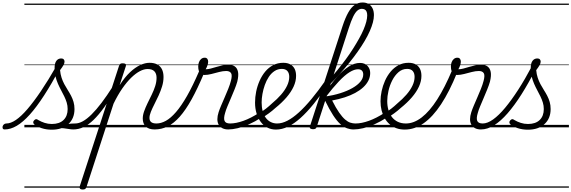

<svg xmlns="http://www.w3.org/2000/svg" viewBox="-196 -1024 4595 1544"><path d="M-159 17Q-170 17 -173.5 9.5Q-177 2 -175 -7Q-173 -16 -165 -23.5Q-157 -31 -145 -31Q-110 -31 -68 -59.5Q-26 -88 24 -146Q74 -204 132.5 -290.5Q191 -377 258 -494L288 -478Q219 -350 158.5 -256.5Q98 -163 43.5 -102.5Q-11 -42 -61 -12.5Q-111 17 -159 17ZM394 17Q377 17 358 13.5Q339 10 316 7.5Q293 5 263 7L290 -16Q319 -22 340 -25.5Q361 -29 378 -30Q395 -31 408 -31Q417 -31 421 -23.5Q425 -16 423 -7Q421 2 413.5 9.5Q406 17 394 17ZM220 19Q176 19 138.5 6.5Q101 -6 79 -24Q71 -32 71 -40.5Q71 -49 79 -57Q88 -66 95 -66Q102 -66 113 -58Q135 -45 162.5 -36Q190 -27 221 -27Q282 -27 315 -59Q348 -91 348 -147Q348 -174 340.5 -199Q333 -224 321 -248.5Q309 -273 295.5 -298Q282 -323 270 -350.5Q258 -378 250.5 -409Q243 -440 243 -476Q243 -516 257.5 -535Q272 -554 296 -554Q310 -554 316.5 -546.5Q323 -539 323 -529Q323 -516 314.5 -500.5Q306 -485 287 -460Q290 -427 299 -399.5Q308 -372 321 -347.5Q334 -323 348.5 -300.5Q363 -278 375.5 -254Q388 -230 395.5 -204Q403 -178 403 -147Q403 -71 353.5 -26Q304 19 220 19ZM0 475H550V485H0ZM0 -20H550V0H0ZM0 -505H550V-500H0ZM0 -995H550V-985H0Z M393 17Q382 17 377.5 9.5Q373 2 374.5 -7Q376 -16 384.5 -23.5Q393 -31 408 -31Q438 -31 470.5 -49Q503 -67 540.5 -104Q578 -141 620.5 -197Q663 -253 712 -330Q719 -341 728 -339.5Q737 -338 742 -330Q747 -322 741 -312Q688 -225 642.5 -162Q597 -99 556 -59.5Q515 -20 475 -1.5Q435 17 393 17ZM550 475V485ZM550 -20V0ZM550 -505V-500ZM550 -995V-985Z M468 500Q454 500 448 493.5Q442 487 445 475L761 -494Q765 -506 771 -510.5Q777 -515 790 -515Q807 -515 813.5 -509.5Q820 -504 816 -492L766 -339Q808 -404 849.5 -443Q891 -482 931 -500.5Q971 -519 1006 -519Q1044 -519 1069 -505.5Q1094 -492 1106.5 -466.5Q1119 -441 1119 -405Q1119 -367 1107.5 -329.5Q1096 -292 1079.5 -256Q1063 -220 1046 -187Q1029 -154 1017.5 -125.5Q1006 -97 1006 -76Q1006 -53 1020 -42Q1034 -31 1062 -31Q1071 -31 1075 -23.5Q1079 -16 1077 -7Q1075 2 1068 9.5Q1061 17 1048 17Q1000 17 976 -6.5Q952 -30 952 -71Q952 -98 963 -129Q974 -160 990.5 -194Q1007 -228 1024 -262.5Q1041 -297 1052 -331.5Q1063 -366 1063 -399Q1063 -432 1045.5 -450.5Q1028 -469 991 -469Q962 -469 928.5 -451.5Q895 -434 859 -399Q823 -364 787 -312Q751 -260 717 -190L499 481Q495 491 489 495.5Q483 500 468 500ZM550 475H1204V485H550ZM550 -20H1204V0H550ZM550 -505H1204V-500H550ZM550 -995H1204V-985H550Z M1047 17Q1035 17 1031 9.5Q1027 2 1030 -7Q1033 -16 1041 -23.5Q1049 -31 1062 -31Q1099 -31 1138 -52.5Q1177 -74 1219.5 -123Q1262 -172 1308 -252.5Q1354 -333 1405 -451Q1407 -456 1415 -458Q1423 -460 1431.5 -458Q1440 -456 1444.5 -450.5Q1449 -445 1445 -436Q1393 -312 1345 -225.5Q1297 -139 1249.5 -85.5Q1202 -32 1152.5 -7.5Q1103 17 1047 17ZM1204 475H1229V485H1204ZM1204 -20H1229V0H1204ZM1204 -505H1229V-500H1204ZM1204 -995H1229V-985H1204Z M1640 17Q1612 17 1592.5 7Q1573 -3 1562.5 -21.5Q1552 -40 1552 -65.5Q1552 -91 1562 -122Q1569 -144 1582 -174.5Q1595 -205 1610 -239.5Q1625 -274 1639 -308.5Q1653 -343 1661 -374Q1673 -419 1662 -436Q1651 -453 1623 -453Q1597 -453 1566 -445Q1535 -437 1504.5 -429Q1474 -421 1447 -421Q1432 -421 1420.5 -429Q1409 -437 1403.5 -452.5Q1398 -468 1398 -490Q1398 -508 1404 -524Q1410 -540 1422 -550Q1434 -560 1450 -560Q1464 -560 1471 -551Q1478 -542 1478 -528Q1478 -517 1473 -500.5Q1468 -484 1458 -467Q1476 -467 1497.5 -472.5Q1519 -478 1543.5 -485.5Q1568 -493 1593 -498.5Q1618 -504 1641 -504Q1672 -504 1692 -490Q1712 -476 1718 -446Q1724 -416 1712 -367Q1704 -339 1690 -304.5Q1676 -270 1661 -235Q1646 -200 1633 -169Q1620 -138 1614 -115Q1601 -72 1610 -51.5Q1619 -31 1654 -31Q1664 -31 1668 -23.5Q1672 -16 1670 -7Q1668 2 1660.5 9.5Q1653 17 1640 17ZM1229 475H1797V485H1229ZM1229 -20H1797V0H1229ZM1229 -505H1797V-500H1229ZM1229 -995H1797V-985H1229Z M1638 17Q1626 17 1622 9.5Q1618 2 1621 -7Q1624 -16 1632.5 -23.5Q1641 -31 1654 -31Q1702 -31 1762 -52.5Q1822 -74 1888 -117Q1895 -122 1901.5 -119Q1908 -116 1912 -108Q1916 -100 1915 -92Q1914 -84 1906 -79Q1855 -46 1806.5 -24.5Q1758 -3 1715.5 7Q1673 17 1638 17ZM1796 475V485ZM1796 -20V0ZM1796 -505V-500ZM1796 -995V-985Z M1886 -113Q1915 -129 1941.5 -149.5Q1968 -170 1991 -192Q2033 -227 2064 -262.5Q2095 -298 2112.5 -334.5Q2130 -371 2130 -406Q2130 -436 2115 -453Q2100 -470 2070 -470Q2059 -470 2054.5 -477Q2050 -484 2051.5 -494Q2053 -504 2061 -511.5Q2069 -519 2082 -519Q2117 -519 2140 -505.5Q2163 -492 2174 -469Q2185 -446 2185 -414Q2185 -371 2165 -327.5Q2145 -284 2108 -241Q2071 -198 2019 -156Q1994 -133 1965 -112Q1936 -91 1906 -73ZM1797 475H2241V485H1797ZM1797 -20H2241V0H1797ZM1797 -505H2241V-500H1797ZM1797 -995H2241V-985H1797Z M2023 18Q1985 18 1954 2Q1923 -14 1901 -43.5Q1879 -73 1867 -112.5Q1855 -152 1855 -199Q1855 -243 1864 -287.5Q1873 -332 1891.5 -374Q1910 -416 1937 -448.5Q1964 -481 2000.5 -500Q2037 -519 2082 -519Q2091 -519 2094 -511.5Q2097 -504 2095 -494Q2093 -484 2086.5 -477Q2080 -470 2071 -470Q2038 -470 2011.5 -452.5Q1985 -435 1965.5 -405.5Q1946 -376 1933.5 -340.5Q1921 -305 1914.5 -268.5Q1908 -232 1908 -200Q1908 -161 1916.5 -130Q1925 -99 1941 -77Q1957 -55 1980.5 -43Q2004 -31 2032 -31Q2072 -31 2115.5 -53.5Q2159 -76 2207.5 -120Q2256 -164 2309 -228Q2362 -292 2421 -376Q2428 -387 2436 -384Q2444 -381 2447.5 -370Q2451 -359 2442 -345Q2382 -257 2327 -189Q2272 -121 2220.5 -75Q2169 -29 2120 -5.5Q2071 18 2023 18ZM2241 475V485ZM2241 -20V0ZM2241 -505V-500ZM2241 -995V-985Z M2321 15Q2309 15 2300.5 10Q2292 5 2296 -7L2559 -815Q2581 -882 2605 -924Q2629 -966 2657 -985Q2685 -1004 2720 -1004Q2749 -1004 2769.5 -991Q2790 -978 2800.5 -955.5Q2811 -933 2811 -902Q2811 -875 2802.5 -843Q2794 -811 2777.5 -773.5Q2761 -736 2736.5 -694.5Q2712 -653 2680.5 -608.5Q2649 -564 2611.5 -517.5Q2574 -471 2530 -422.5Q2486 -374 2437 -325L2440 -370Q2480 -414 2516.5 -459Q2553 -504 2585 -547.5Q2617 -591 2643.5 -633Q2670 -675 2691.5 -713.5Q2713 -752 2727.5 -786Q2742 -820 2749.5 -849Q2757 -878 2757 -900Q2757 -917 2752.5 -929Q2748 -941 2738 -947Q2728 -953 2714 -953Q2694 -953 2677 -938Q2660 -923 2643.5 -889Q2627 -855 2609 -799L2351 -4Q2348 6 2341.5 10.5Q2335 15 2321 15ZM2648 17Q2621 17 2594.5 7.5Q2568 -2 2540.5 -26.5Q2513 -51 2483 -97Q2453 -143 2418 -215H2406L2417 -247Q2484 -257 2540 -274.5Q2596 -292 2638 -316Q2680 -340 2702.5 -367.5Q2725 -395 2725 -425Q2725 -445 2714.5 -456Q2704 -467 2683 -467Q2653 -467 2615 -443.5Q2577 -420 2529.5 -370Q2482 -320 2422 -242L2423 -285Q2469 -354 2515.5 -406.5Q2562 -459 2608 -488.5Q2654 -518 2699 -518Q2737 -518 2759 -494.5Q2781 -471 2781 -437Q2781 -405 2766.5 -376Q2752 -347 2725 -322Q2698 -297 2660 -276.5Q2622 -256 2575.5 -241Q2529 -226 2475 -216Q2505 -156 2531 -119Q2557 -82 2579 -63Q2601 -44 2621.5 -37.5Q2642 -31 2662 -31Q2672 -31 2676 -23.5Q2680 -16 2678 -7Q2676 2 2668.5 9.5Q2661 17 2648 17ZM2241 475H2805V485H2241ZM2241 -20H2805V0H2241ZM2241 -505H2805V-500H2241ZM2241 -995H2805V-985H2241Z M2647 17Q2635 17 2631 9.5Q2627 2 2630 -7Q2633 -16 2641.5 -23.5Q2650 -31 2663 -31Q2711 -31 2771 -52.5Q2831 -74 2897 -117Q2904 -122 2910.5 -119Q2917 -116 2921 -108Q2925 -100 2924 -92Q2923 -84 2915 -79Q2864 -46 2815.5 -24.5Q2767 -3 2724.5 7Q2682 17 2647 17ZM2805 475V485ZM2805 -20V0ZM2805 -505V-500ZM2805 -995V-985Z M2894 -113Q2923 -129 2949.5 -149.5Q2976 -170 2999 -192Q3041 -227 3072 -262.5Q3103 -298 3120.5 -334.5Q3138 -371 3138 -406Q3138 -436 3123 -453Q3108 -470 3078 -470Q3067 -470 3062.5 -477Q3058 -484 3059.5 -494Q3061 -504 3069 -511.5Q3077 -519 3090 -519Q3125 -519 3148 -505.5Q3171 -492 3182 -469Q3193 -446 3193 -414Q3193 -371 3173 -327.5Q3153 -284 3116 -241Q3079 -198 3027 -156Q3002 -133 2973 -112Q2944 -91 2914 -73ZM2805 475H3249V485H2805ZM2805 -20H3249V0H2805ZM2805 -505H3249V-500H2805ZM2805 -995H3249V-985H2805Z M3059 18Q3022 18 2991.5 7Q2961 -4 2937.5 -24.5Q2914 -45 2897.5 -73.5Q2881 -102 2872.5 -136.5Q2864 -171 2864 -210Q2864 -249 2873 -291.5Q2882 -334 2900 -374.5Q2918 -415 2945 -447.5Q2972 -480 3008 -499.5Q3044 -519 3090 -519Q3100 -519 3104 -511.5Q3108 -504 3106 -494Q3104 -484 3096.5 -477Q3089 -470 3078 -470Q3039 -470 3009 -444Q2979 -418 2958.5 -378Q2938 -338 2928 -293.5Q2918 -249 2918 -212Q2918 -173 2927.5 -140Q2937 -107 2956 -82.5Q2975 -58 3003 -44.5Q3031 -31 3068 -31Q3132 -31 3195.5 -80Q3259 -129 3320 -224.5Q3381 -320 3439 -458Q3442 -466 3450 -467.5Q3458 -469 3466 -465Q3474 -461 3478.5 -454Q3483 -447 3479 -438Q3418 -287 3351 -185.5Q3284 -84 3211 -33Q3138 18 3059 18ZM3249 475H3262V485H3249ZM3249 -20H3262V0H3249ZM3249 -505H3262V-500H3249ZM3249 -995H3262V-985H3249Z M3672 17Q3644 17 3624.5 7Q3605 -3 3594.5 -21.5Q3584 -40 3584 -65.5Q3584 -91 3594 -122Q3601 -144 3614 -174.5Q3627 -205 3642 -239.5Q3657 -274 3671 -308.5Q3685 -343 3693 -374Q3705 -419 3694 -436Q3683 -453 3655 -453Q3629 -453 3598 -445Q3567 -437 3536.5 -429Q3506 -421 3479 -421Q3464 -421 3452.5 -429Q3441 -437 3435.5 -452.5Q3430 -468 3430 -490Q3430 -508 3436 -524Q3442 -540 3454 -550Q3466 -560 3482 -560Q3496 -560 3503 -551Q3510 -542 3510 -528Q3510 -517 3505 -500.5Q3500 -484 3490 -467Q3508 -467 3529.5 -472.5Q3551 -478 3575.5 -485.5Q3600 -493 3625 -498.5Q3650 -504 3673 -504Q3704 -504 3724 -490Q3744 -476 3750 -446Q3756 -416 3744 -367Q3736 -339 3722 -304.5Q3708 -270 3693 -235Q3678 -200 3665 -169Q3652 -138 3646 -115Q3633 -72 3642 -51.5Q3651 -31 3686 -31Q3696 -31 3700 -23.5Q3704 -16 3702 -7Q3700 2 3692.5 9.5Q3685 17 3672 17ZM3261 475H3829V485H3261ZM3261 -20H3829V0H3261ZM3261 -505H3829V-500H3261ZM3261 -995H3829V-985H3261Z M3671 17Q3660 17 3656 9.5Q3652 2 3654.5 -7Q3657 -16 3665 -23.5Q3673 -31 3686 -31Q3724 -31 3769.5 -63.5Q3815 -96 3865.5 -156.5Q3916 -217 3971 -302Q4026 -387 4082 -493Q4088 -503 4097.5 -502Q4107 -501 4113 -492Q4119 -483 4113 -470Q4055 -356 3998 -266Q3941 -176 3886 -113Q3831 -50 3777.5 -16.5Q3724 17 3671 17ZM3828 475V485ZM3828 -20V0ZM3828 -505V-500ZM3828 -995V-985Z M4049 19Q4005 19 3967.5 6.5Q3930 -6 3908 -24Q3900 -32 3900 -40.5Q3900 -49 3908 -57Q3917 -66 3924 -66Q3931 -66 3942 -58Q3964 -45 3991.5 -36Q4019 -27 4050 -27Q4111 -27 4144 -59Q4177 -91 4177 -147Q4177 -174 4169.5 -199Q4162 -224 4150 -248.5Q4138 -273 4124.5 -298Q4111 -323 4099 -350.5Q4087 -378 4079.5 -409Q4072 -440 4072 -476Q4072 -516 4086.5 -535Q4101 -554 4125 -554Q4139 -554 4145.5 -546.5Q4152 -539 4152 -529Q4152 -516 4143.5 -500.5Q4135 -485 4116 -460Q4119 -427 4128 -399.5Q4137 -372 4150 -347.5Q4163 -323 4177.5 -300.5Q4192 -278 4204.5 -254Q4217 -230 4224.5 -204Q4232 -178 4232 -147Q4232 -71 4182.5 -26Q4133 19 4049 19ZM3829 475H4379V485H3829ZM3829 -20H4379V0H3829ZM3829 -505H4379V-500H3829ZM3829 -995H4379V-985H3829Z"/></svg>

Font: Playwrite SK Guides
Style: Regular
Weight: 400
Designer: Veronika Burian, José Scaglione
Foundry: TypeTogether
Version: Version 1.003